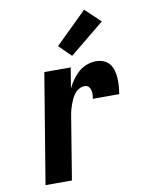

<svg xmlns="http://www.w3.org/2000/svg" viewBox="-87 -835 673 895"><g transform="rotate(-10 250.0 -387.0)"><path d="M55 0 141 -520H266L250 -423Q260 -444 273.5 -463Q287 -482 304 -497Q321 -512 343 -520Q365 -528 387 -528Q406 -528 423 -521Q440 -514 450.5 -500.5Q461 -487 466 -469Q471 -451 472 -432.5Q473 -414 471.5 -395.5Q470 -377 467 -358H342Q344 -368 344.5 -378.5Q345 -389 342.5 -399Q340 -409 333 -416Q326 -423 315 -423Q302 -423 289.5 -416.5Q277 -410 268 -399Q259 -388 253 -375.5Q247 -363 242.5 -350.5Q238 -338 234.5 -325Q231 -312 229 -299L180 0ZM282 -572 225 -628 374 -774 446 -706Z"/></g></svg>

Font: Iosevka Extrabold Oblique
Style: Regular
Weight: 800
Italic angle: -9°
Monospace: yes
Designer: Belleve Invis
Foundry: Belleve Invis
Version: Version 32.5.0; ttfautohint (v1.8.4)